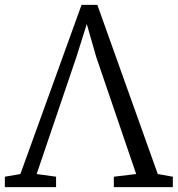

<svg xmlns="http://www.w3.org/2000/svg" viewBox="-42 -771 732 791"><path d="M-22 0V-43L42 -54L294 -751H359L608 -54L670 -43V0H427V-43L519 -54L354.5 -536L315.5 -672L272 -534L109 -54L189 -43V0Z"/></svg>

Font: Merriweather Light
Style: Regular
Weight: 300
Version: Version 2.100